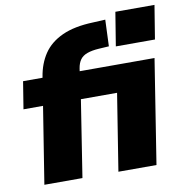

<svg xmlns="http://www.w3.org/2000/svg" viewBox="-82 -819 875 899"><g transform="rotate(-10 355.5 -370.0)"><path d="M57 0 115 -365H22L43 -495H156L132 -477L136 -498Q146 -561 177 -607Q208 -653 266 -679.5Q324 -706 413 -709L472 -712L467 -586L418 -583Q386 -581 363.5 -573Q341 -565 329.5 -549Q318 -533 314 -508L310 -481L297 -495H668L590 0H409L467 -365H295L238 0ZM499 -580 525 -740H711L685 -580Z"/></g></svg>

Font: Nunito Sans 11pt Black
Style: Italic
Weight: 900
Italic angle: -9°
Version: Version 3.101;gftools[0.9.27]